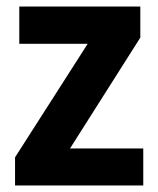

<svg xmlns="http://www.w3.org/2000/svg" viewBox="-20 -567 484 587"><path d="M418 0H26V-86L248 -433H39V-547H409V-452L194 -113H418Z"/></svg>

Font: Noto Sans Hebrew SemiCondensed
Style: Bold
Weight: 700
Width: 4
Designer: Monotype Design Team
Foundry: Monotype Imaging Inc.
Version: Version 2.004; ttfautohint (v1.8.4.7-5d5b)